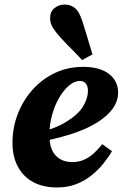

<svg xmlns="http://www.w3.org/2000/svg" viewBox="-20 -811 554 847"><path d="M232 16Q170 16 126 -8Q82 -32 58.5 -76.5Q35 -121 35 -181Q35 -247 58 -307Q81 -367 122.5 -414Q164 -461 221 -488.5Q278 -516 347 -516Q420 -516 460.5 -485Q501 -454 501 -403Q501 -365 477 -331.5Q453 -298 406 -269Q359 -240 289 -218Q219 -196 125 -179L124 -218Q220 -241 273 -274Q326 -307 347 -342.5Q368 -378 368 -410Q368 -431 358.5 -442.5Q349 -454 332 -454Q309 -454 285.5 -434.5Q262 -415 242 -381.5Q222 -348 210 -305Q198 -262 198 -216Q198 -154 225.5 -125Q253 -96 299 -96Q327 -96 350 -106Q373 -116 393 -134Q413 -152 431 -175L474 -144Q459 -118 436.5 -90Q414 -62 384.5 -38Q355 -14 317 1Q279 16 232 16ZM388 -571 342 -546Q327 -563 311.5 -578.5Q296 -594 281 -609.5Q266 -625 251 -641Q228 -666 214.5 -686.5Q201 -707 201 -731Q201 -760 220.5 -775.5Q240 -791 265 -791Q291 -791 310.5 -775.5Q330 -760 344 -715Q352 -691 359 -667Q366 -643 373.5 -619Q381 -595 388 -571Z"/></svg>

Font: Source Serif 4 ExtraBold
Style: Italic
Weight: 800
Italic angle: -12°
Designer: Frank Grießhammer
Foundry: Adobe Systems Incorporated
Version: Version 4.004;hotconv 1.0.116;makeotfexe 2.5.65601